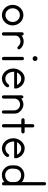

<svg xmlns="http://www.w3.org/2000/svg" viewBox="737 -1241 504 2018"><g transform="rotate(90 989.0 -232.0)"><path d="M139 -226C79 -226 31 -175 31 -113C31 -51 79 0 139 0C198 0 247 -50 247 -112V-113C247 -175 198 -226 139 -226ZM139 -189C178 -189 211 -156 211 -113C211 -71 178 -37 139 -37C99 -37 67 -71 67 -113C67 -156 99 -189 139 -189Z M336 -229C326 -229 319 -221 319 -211V-17C319 -11 322 -5 328 -2C331 -1 334 0 336 0C339 0 342 -1 345 -2C351 -5 354 -11 354 -17V-143C354 -172 382 -195 416 -195C437 -195 459 -183 469 -169C472 -165 477 -163 483 -163C486 -163 490 -164 493 -166C497 -169 499 -174 499 -180C499 -183 498 -186 496 -189C479 -213 449 -229 416 -229C392 -229 370 -220 354 -207V-211C354 -216 352 -220 349 -223C345 -227 341 -229 336 -229Z M595 -232C586 -232 578 -224 578 -215V-17C578 -11 582 -5 587 -2C590 -1 593 0 596 0C599 0 602 -1 604 -2C610 -5 613 -11 613 -17V-215C613 -219 611 -224 608 -227C604 -230 600 -232 595 -232ZM621 -349C621 -363 610 -374 596 -374C581 -374 570 -363 570 -349C570 -334 581 -323 596 -323C610 -323 621 -334 621 -349Z M807 -239H803C772 -239 742 -221 722 -191C707 -169 700 -144 700 -119C700 -83 715 -47 743 -24C762 -8 785 0 807 0C840 0 873 -17 894 -48C897 -53 898 -60 896 -66C893 -72 888 -77 882 -77C876 -77 870 -74 867 -69C852 -47 830 -36 808 -36C792 -36 777 -41 763 -52C742 -71 734 -100 734 -129H909C909 -139 910 -145 910 -151C910 -154 909 -156 909 -159H908C908 -161 908 -163 907 -165C899 -185 888 -202 872 -215C853 -231 830 -239 807 -239ZM806 -203C822 -203 838 -198 852 -186C861 -178 868 -170 873 -159H742C744 -163 746 -166 748 -170C763 -191 784 -203 806 -203Z M1078 -226C1054 -226 1033 -217 1016 -203V-207C1016 -214 1013 -220 1008 -223C1005 -225 1002 -226 999 -226C996 -226 993 -225 990 -223C985 -220 982 -214 982 -207V-150V-130V-17C982 -11 985 -5 990 -2C993 -1 996 0 999 0C1002 0 1005 -1 1008 -2C1013 -5 1016 -11 1016 -17V-130C1016 -164 1043 -191 1078 -191C1112 -191 1140 -164 1140 -130V-17C1140 -11 1143 -5 1148 -2C1151 -1 1154 0 1157 0C1160 0 1163 -1 1166 -2C1171 -5 1174 -11 1174 -17V-130C1174 -164 1162 -178 1157 -184C1137 -208 1111 -226 1078 -226Z M1302 -341C1293 -341 1285 -333 1285 -323V-239H1240C1234 -239 1228 -236 1225 -230C1223 -228 1223 -225 1223 -222C1223 -219 1223 -216 1225 -213C1228 -208 1234 -204 1240 -204H1285V-17C1285 -11 1288 -5 1294 -2C1296 -1 1299 0 1302 0C1305 0 1308 -1 1311 -2C1316 -5 1319 -11 1319 -17V-204H1365C1371 -204 1377 -208 1380 -213C1382 -216 1383 -219 1383 -222C1383 -225 1382 -228 1380 -230C1377 -236 1371 -239 1365 -239H1319V-323C1319 -328 1318 -333 1314 -336C1311 -339 1307 -341 1302 -341Z M1540 -239H1536C1505 -239 1475 -221 1455 -191C1440 -169 1433 -144 1433 -119C1433 -83 1448 -47 1476 -24C1495 -8 1518 0 1540 0C1573 0 1606 -17 1627 -48C1630 -53 1631 -60 1629 -66C1626 -72 1621 -77 1615 -77C1609 -77 1603 -74 1600 -69C1585 -47 1563 -36 1541 -36C1525 -36 1510 -41 1496 -52C1475 -71 1467 -100 1467 -129H1642C1642 -139 1643 -145 1643 -151C1643 -154 1642 -156 1642 -159H1641C1641 -161 1641 -163 1640 -165C1632 -185 1621 -202 1605 -215C1586 -231 1563 -239 1540 -239ZM1539 -203C1555 -203 1571 -198 1585 -186C1594 -178 1601 -170 1606 -159H1475C1477 -163 1479 -166 1481 -170C1496 -191 1517 -203 1539 -203Z M1911 -464C1901 -464 1894 -456 1894 -446V-210C1874 -228 1846 -236 1819 -236C1780 -236 1742 -211 1726 -174C1718 -157 1718 -136 1718 -122C1718 -109 1717 -87 1723 -69C1737 -31 1774 0 1814 0C1836 0 1859 -3 1878 -15C1884 -17 1891 -25 1894 -25C1894 -18 1894 -9 1901 -4C1904 -2 1907 -1 1911 -1C1920 -1 1928 -6 1928 -15V-64V-449C1928 -457 1920 -464 1911 -464ZM1821 -202C1844 -202 1868 -193 1882 -173C1894 -156 1894 -136 1894 -113C1894 -105 1895 -88 1887 -73C1876 -48 1849 -34 1822 -34C1793 -34 1764 -53 1756 -81C1752 -90 1752 -100 1752 -110C1752 -159 1764 -183 1792 -196C1801 -200 1811 -202 1821 -202Z"/></g></svg>

Font: LetsTrace
Style: basic
Weight: 500
Version: Version 002.000